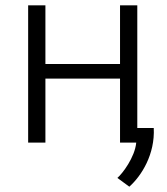

<svg xmlns="http://www.w3.org/2000/svg" viewBox="-20 -537 627 723"><path d="M151 0V-241H432V0H493C488 55 441 117 422 133L467 166C513 125 564 44 559 -55H497V-517H432V-296H151V-517H86V0Z"/></svg>

Font: Repo Light
Style: Regular
Weight: 300
Designer: Stefan Peev
Foundry: Context Ltd
Version: Version 001.502